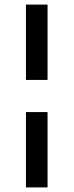

<svg xmlns="http://www.w3.org/2000/svg" viewBox="-20 -749 321 836"><path d="M93 -401V-729H187V-401ZM93 67V-261H187V67Z"/></svg>

Font: Mona Sans ExtraLight Medium
Style: Regular
Weight: 500
Version: Version 2.000